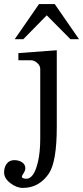

<svg xmlns="http://www.w3.org/2000/svg" viewBox="-106 -714 407 940"><path d="M-86 130Q-86 105 -73 87.5Q-60 70 -36 70Q-14 70 2 80.5Q18 91 18 110Q18 121 9.5 134Q1 147 1 150Q1 161 24 161Q40 161 54.5 142.5Q69 124 80 77.5Q91 31 91 -37V-376Q91 -393 76 -406Q61 -419 45 -419H-16V-454L172 -468V-93Q172 78 133 136Q85 206 6 206Q-25 206 -55.5 182.5Q-86 159 -86 130ZM8 -522H-34L85 -694H162L281 -522H239L123 -639Z"/></svg>

Font: Academico
Style: Regular
Weight: 400
Foundry: Steinberg Media Technologies GmbH
Version: Version 0.902